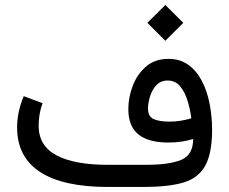

<svg xmlns="http://www.w3.org/2000/svg" viewBox="-20 -742 910 762"><path d="M564.9 -651.4 636.2 -722.2 707.5 -651.4 636.2 -580.1ZM746.6 -190.4Q701.2 -176.3 648.4 -176.3Q568.8 -176.3 529.1 -208.7Q489.3 -241.2 489.3 -309.1Q489.3 -355 506.6 -400.9Q523.9 -446.8 559.1 -477.5Q594.2 -508.3 648.4 -508.3Q694.8 -508.3 727.5 -484.6Q760.3 -460.9 781.2 -420.7Q802.2 -380.4 812 -329.6Q821.8 -278.8 821.8 -225.1Q821.3 -131.8 793.9 -83.3Q766.6 -34.7 707 -17.3Q647.5 0 550.3 0H408.7Q230.5 0 139.2 -59.3Q47.9 -118.7 47.9 -236.3Q47.9 -269 54.9 -300.3Q62 -331.5 74.2 -360.4L148.9 -332.5Q141.1 -312 137.2 -288.6Q133.3 -265.1 133.3 -243.7Q133.3 -163.1 204.3 -125.5Q275.4 -87.9 406.7 -87.9H560.5Q652.3 -87.9 699.5 -107.7Q746.6 -127.4 746.6 -190.4ZM739.3 -272.5Q735.4 -305.2 725.1 -339.8Q714.8 -374.5 695.8 -398.4Q676.8 -422.4 645.5 -422.4Q617.7 -422.4 600.3 -403.6Q583 -384.8 575.2 -358.6Q567.4 -332.5 567.4 -311Q567.4 -280.3 589.1 -269.8Q610.8 -259.3 653.8 -259.3Q675.3 -259.3 696.5 -262.7Q717.8 -266.1 739.3 -272.5Z"/></svg>

Font: Vazir FD-UI
Style: Regular-FD-UI
Weight: 400
Designer: Saber Rastikerdar
Foundry: Saber Rastikerdar
Version: Version 30.1.0